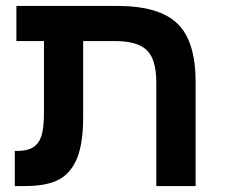

<svg xmlns="http://www.w3.org/2000/svg" viewBox="-20 -626 758 646"><path d="M127.9 -487.8H35.2V-606H375Q515.6 -606 576.9 -546.6Q638.2 -487.3 638.2 -350.1V0H505.9V-348.1Q505.9 -426.3 474.1 -457Q442.4 -487.8 367.2 -487.8H259.8V-231.9Q259.8 -147 240.5 -96.7Q221.2 -46.4 180.7 -23.2Q140.1 0 63 0H29.8V-118.2H38.1Q72.3 -118.2 91.8 -130.6Q111.3 -143.1 119.6 -169.4Q127.9 -195.8 127.9 -249Z"/></svg>

Font: Liberation Sans
Style: Bold
Weight: 700
Designer: Steve Matteson
Foundry: Ascender Corporation
Version: Version 2.1.5